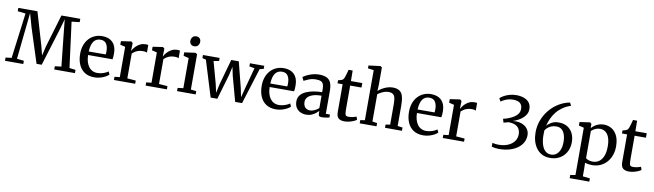

<svg xmlns="http://www.w3.org/2000/svg" viewBox="-48 -1601 8930 2622"><g transform="rotate(10 4417.0 -290.0)"><path d="M86 -55 167.5 -684.5 57.5 -697V-743H322.5L456 -291L489.5 -158.5L520.5 -291L655 -743H916.5V-697L806 -684.5L888 -56L973.5 -45V0H686.5V-45L776 -55.5L728 -508.5L708.5 -701L666 -551.5L506.5 -34H435L281 -513L228 -701.5L207.5 -508.5L160 -55.5L257 -45V0H3.5V-45Z M1244 11Q1161.5 11 1106.8 -25Q1052 -61 1024.8 -125.5Q997.5 -190 997.5 -274Q997.5 -340 1016.8 -393.2Q1036 -446.5 1070.8 -484.2Q1105.5 -522 1152.5 -542.2Q1199.5 -562.5 1254.5 -562.5Q1347 -562.5 1398.5 -511.8Q1450 -461 1452.5 -365.5Q1452.5 -335.5 1451.2 -313.5Q1450 -291.5 1446 -275H1107.5Q1108 -227 1119 -186.8Q1130 -146.5 1150.8 -117Q1171.5 -87.5 1202.5 -71.2Q1233.5 -55 1274.5 -55Q1316 -55 1358.2 -69.8Q1400.5 -84.5 1423 -102.5L1441.5 -62Q1423.5 -43.5 1392.5 -27Q1361.5 -10.5 1322.8 0.2Q1284 11 1244 11ZM1108 -323.5 1343.5 -324.5Q1344.5 -334 1345.2 -346.5Q1346 -359 1346 -368.5Q1346 -431.5 1321.2 -471Q1296.5 -510.5 1238.5 -510.5Q1211 -510.5 1188 -500.2Q1165 -490 1147.8 -468Q1130.5 -446 1120.2 -410.2Q1110 -374.5 1108 -323.5Z M1514 0V-44.5L1586.5 -52.5V-472.5L1516 -490V-539L1651.5 -559H1657.5L1678 -542.5V-522L1675.5 -434L1678 -435Q1682 -444.5 1695.8 -464.2Q1709.5 -484 1732.2 -505.2Q1755 -526.5 1786.5 -541.2Q1818 -556 1857.5 -556Q1871.5 -556 1879.5 -554.5Q1887.5 -553 1893 -551.5V-445.5Q1887.5 -450 1873.2 -453.5Q1859 -457 1836.5 -457Q1798.5 -457 1770.8 -447.5Q1743 -438 1723.5 -424.5Q1704 -411 1690.5 -398.5V-53.5L1809 -44V0Z M1953.5 0V-44.5L2026 -52.5V-472.5L1955.5 -490V-539L2091 -559H2097L2117.5 -542.5V-522L2115 -434L2117.5 -435Q2121.5 -444.5 2135.2 -464.2Q2149 -484 2171.8 -505.2Q2194.5 -526.5 2226 -541.2Q2257.5 -556 2297 -556Q2311 -556 2319 -554.5Q2327 -553 2332.5 -551.5V-445.5Q2327 -450 2312.8 -453.5Q2298.5 -457 2276 -457Q2238 -457 2210.2 -447.5Q2182.5 -438 2163 -424.5Q2143.5 -411 2130 -398.5V-53.5L2248.5 -44V0Z M2389.5 0V-45L2467 -54.5V-472.5L2394 -490.5V-538.5L2544.5 -559H2549.5L2571.5 -542.5V-54L2648 -45V0ZM2512.5 -644Q2481.5 -644 2465.2 -662.8Q2449 -681.5 2449 -708.5Q2449 -737.5 2467 -760Q2485 -782.5 2520 -782.5H2521Q2551.5 -782.5 2567.8 -764Q2584 -745.5 2584 -718.5Q2584 -689 2566.2 -666.5Q2548.5 -644 2513.5 -644Z M2652 -504.5V-547.5H2883V-504.5L2809 -492L2892 -190L2918.5 -70L2945 -192.5L3044.5 -547.5H3149L3239.5 -191L3264.5 -69.5L3296 -192L3376.5 -491L3303.5 -504.5V-547.5H3502V-504.5L3448 -491.5L3292 7H3196.5L3101.5 -341L3077 -458.5L3051 -341L2949 7H2856.5L2702.5 -492Z M3761.5 11Q3679 11 3624.2 -25Q3569.5 -61 3542.2 -125.5Q3515 -190 3515 -274Q3515 -340 3534.2 -393.2Q3553.5 -446.5 3588.2 -484.2Q3623 -522 3670 -542.2Q3717 -562.5 3772 -562.5Q3864.5 -562.5 3916 -511.8Q3967.5 -461 3970 -365.5Q3970 -335.5 3968.8 -313.5Q3967.5 -291.5 3963.5 -275H3625Q3625.5 -227 3636.5 -186.8Q3647.5 -146.5 3668.2 -117Q3689 -87.5 3720 -71.2Q3751 -55 3792 -55Q3833.5 -55 3875.8 -69.8Q3918 -84.5 3940.5 -102.5L3959 -62Q3941 -43.5 3910 -27Q3879 -10.5 3840.2 0.2Q3801.5 11 3761.5 11ZM3625.5 -323.5 3861 -324.5Q3862 -334 3862.8 -346.5Q3863.5 -359 3863.5 -368.5Q3863.5 -431.5 3838.8 -471Q3814 -510.5 3756 -510.5Q3728.5 -510.5 3705.5 -500.2Q3682.5 -490 3665.2 -468Q3648 -446 3637.8 -410.2Q3627.5 -374.5 3625.5 -323.5Z M4181 10.5Q4137.5 10.5 4100.5 -6.5Q4063.5 -23.5 4040.8 -58.5Q4018 -93.5 4018 -146.5Q4018 -196.5 4045.2 -231Q4072.5 -265.5 4119 -287Q4165.5 -308.5 4223.5 -319Q4281.5 -329.5 4343.5 -330V-368Q4343.5 -412 4334 -437.8Q4324.5 -463.5 4300.8 -475.2Q4277 -487 4233 -487Q4176.5 -487 4133.2 -469.2Q4090 -451.5 4065 -438.5L4041.5 -486Q4052.5 -496 4085.2 -513.8Q4118 -531.5 4163.8 -545.8Q4209.5 -560 4260.5 -560Q4328.5 -560 4368.8 -539.8Q4409 -519.5 4426.5 -476.8Q4444 -434 4444 -366.5V-48L4501.5 -47.5V-7Q4490.5 -4 4473 -0.5Q4455.5 3 4435.8 5.5Q4416 8 4399 8Q4372.5 8 4361.2 0Q4350 -8 4350 -36.5V-71Q4338 -58 4314 -38.5Q4290 -19 4256.2 -4.2Q4222.5 10.5 4181 10.5ZM4224 -55.5Q4252 -55.5 4285 -71Q4318 -86.5 4343.5 -109.5V-281Q4271.5 -281 4224 -265Q4176.5 -249 4152.8 -221.5Q4129 -194 4129 -158.5Q4129 -122.5 4141.5 -99.8Q4154 -77 4175.5 -66.2Q4197 -55.5 4224 -55.5Z M4710 10Q4657.5 10 4628.8 -14.5Q4600 -39 4600 -102.5V-485.5H4529V-528Q4538.5 -530.5 4550.5 -533.5Q4562.5 -536.5 4572.8 -539.8Q4583 -543 4588 -547Q4594.5 -551 4598.8 -556.2Q4603 -561.5 4606.8 -568.2Q4610.5 -575 4614 -584.5Q4618.5 -596.5 4624.8 -617.8Q4631 -639 4636.8 -660Q4642.5 -681 4645.5 -693.5H4702.5L4704 -547.5H4861.5V-485.5H4704.5V-170.5Q4704.5 -120 4708.5 -97Q4712.5 -74 4724.5 -67.8Q4736.5 -61.5 4760.5 -61.5Q4787 -61.5 4817.5 -68.8Q4848 -76 4864 -83.5L4878.5 -41.5Q4863.5 -29.5 4836.5 -17.8Q4809.5 -6 4776.5 2Q4743.5 10 4710 10Z M4984.5 -54V-748.5L4903 -759V-799L5061.5 -819H5066.5L5088 -804.5V-562L5084 -477.5Q5102 -495 5133.2 -514.2Q5164.5 -533.5 5203.2 -547Q5242 -560.5 5281.5 -560.5Q5344 -560.5 5378.2 -536.5Q5412.5 -512.5 5425.8 -462.2Q5439 -412 5439 -334.5V-54.5L5508 -45V0H5273V-45L5335 -54.5V-334.5Q5335 -387.5 5328 -422.2Q5321 -457 5299.5 -473.8Q5278 -490.5 5235 -490.5Q5209 -490.5 5182.2 -482Q5155.5 -473.5 5131.5 -460.2Q5107.5 -447 5089 -432.5V-54.5L5155.5 -45V0H4922V-45Z M5804 11Q5721.5 11 5666.8 -25Q5612 -61 5584.8 -125.5Q5557.5 -190 5557.5 -274Q5557.5 -340 5576.8 -393.2Q5596 -446.5 5630.8 -484.2Q5665.5 -522 5712.5 -542.2Q5759.5 -562.5 5814.5 -562.5Q5907 -562.5 5958.5 -511.8Q6010 -461 6012.5 -365.5Q6012.5 -335.5 6011.2 -313.5Q6010 -291.5 6006 -275H5667.5Q5668 -227 5679 -186.8Q5690 -146.5 5710.8 -117Q5731.5 -87.5 5762.5 -71.2Q5793.5 -55 5834.5 -55Q5876 -55 5918.2 -69.8Q5960.5 -84.5 5983 -102.5L6001.5 -62Q5983.5 -43.5 5952.5 -27Q5921.5 -10.5 5882.8 0.2Q5844 11 5804 11ZM5668 -323.5 5903.5 -324.5Q5904.5 -334 5905.2 -346.5Q5906 -359 5906 -368.5Q5906 -431.5 5881.2 -471Q5856.5 -510.5 5798.5 -510.5Q5771 -510.5 5748 -500.2Q5725 -490 5707.8 -468Q5690.5 -446 5680.2 -410.2Q5670 -374.5 5668 -323.5Z M6074 0V-44.5L6146.5 -52.5V-472.5L6076 -490V-539L6211.5 -559H6217.5L6238 -542.5V-522L6235.5 -434L6238 -435Q6242 -444.5 6255.8 -464.2Q6269.5 -484 6292.2 -505.2Q6315 -526.5 6346.5 -541.2Q6378 -556 6417.5 -556Q6431.5 -556 6439.5 -554.5Q6447.5 -553 6453 -551.5V-445.5Q6447.5 -450 6433.2 -453.5Q6419 -457 6396.5 -457Q6358.5 -457 6330.8 -447.5Q6303 -438 6283.5 -424.5Q6264 -411 6250.5 -398.5V-53.5L6369 -44V0Z M6855 14.5Q6831 14.5 6802.2 10.8Q6773.5 7 6753.5 1L6754 -52.5Q6772 -47 6794 -44.5Q6816 -42 6835.5 -41.5Q6915.5 -41.5 6971.8 -66.5Q7028 -91.5 7057.5 -133.8Q7087 -176 7087 -227.5Q7087 -271.5 7069.5 -302.8Q7052 -334 7015 -351Q6978 -368 6919 -368Q6913.5 -366 6900 -362.2Q6886.5 -358.5 6873 -355Q6859.5 -351.5 6854.5 -350L6839 -401Q6858 -405 6878.2 -411Q6898.5 -417 6916.5 -424.5Q6958.5 -441.5 6990.2 -462.2Q7022 -483 7040 -510.8Q7058 -538.5 7058.5 -575Q7058.5 -615 7042.5 -638.5Q7026.5 -662 6998 -672.2Q6969.5 -682.5 6932 -682.5Q6896.5 -682.5 6865.5 -674.5Q6834.5 -666.5 6809.2 -653.8Q6784 -641 6765 -626.5L6739.5 -669Q6757 -686 6790 -705.2Q6823 -724.5 6867.5 -737.8Q6912 -751 6964 -751Q7020 -751 7067 -734.8Q7114 -718.5 7142.2 -683.5Q7170.5 -648.5 7170.5 -592.5Q7170.5 -554.5 7154 -523.5Q7137.5 -492.5 7109.5 -468Q7081.5 -443.5 7047 -425.2Q7012.5 -407 6976 -394.5Q7045.5 -402.5 7097.5 -383.5Q7149.5 -364.5 7178.2 -326.8Q7207 -289 7207.5 -239.5Q7208 -184 7182.8 -137.2Q7157.5 -90.5 7110.8 -56.8Q7064 -23 6999 -4.2Q6934 14.5 6855 14.5Z M7561.5 14Q7499 14 7451.8 -10.2Q7404.5 -34.5 7372.5 -77.2Q7340.5 -120 7324.5 -176.2Q7308.5 -232.5 7308.5 -297Q7308.5 -385.5 7339 -465.8Q7369.5 -546 7423.5 -611.2Q7477.5 -676.5 7549 -720Q7620.5 -763.5 7702 -778.5L7723.5 -737Q7659 -716 7610.5 -682.2Q7562 -648.5 7527.5 -605.5Q7493 -562.5 7470.5 -512.5Q7448 -462.5 7434.5 -408.5Q7458.5 -438.5 7500.2 -461.2Q7542 -484 7598.5 -484Q7669.5 -484 7718.8 -453.8Q7768 -423.5 7794 -370.2Q7820 -317 7820 -247.5Q7820 -193.5 7802.5 -146.2Q7785 -99 7751.5 -63Q7718 -27 7670.2 -6.5Q7622.5 14 7561.5 14ZM7578.5 -425Q7535.5 -425 7504.2 -411.5Q7473 -398 7453 -379.2Q7433 -360.5 7423.5 -345Q7423 -335.5 7422 -320.8Q7421 -306 7421 -276.5Q7421 -240.5 7426 -205.2Q7431 -170 7441.5 -139Q7452 -108 7469.2 -84.2Q7486.5 -60.5 7510.8 -47Q7535 -33.5 7567.5 -33.5Q7615 -33.5 7646.2 -60.8Q7677.5 -88 7692.8 -131.8Q7708 -175.5 7708 -225.5Q7708 -292.5 7692 -336.8Q7676 -381 7647 -403Q7618 -425 7578.5 -425Z M7876 239.5V195L7946.5 183V-472.5L7875.5 -490V-539L8015 -559H8020L8039.5 -542.5V-483.5Q8054.5 -500.5 8079 -519Q8103.5 -537.5 8136.5 -550Q8169.5 -562.5 8210 -562.5Q8267.5 -562.5 8316.5 -534.5Q8365.5 -506.5 8395.2 -447.2Q8425 -388 8425 -293.5Q8425 -230.5 8405.2 -175.2Q8385.5 -120 8348.8 -78Q8312 -36 8260.5 -12.5Q8209 11 8144 11Q8118.5 11 8091 6.8Q8063.5 2.5 8046.5 -3.5L8049 80V183.5L8148.5 195V239.5ZM8146 -37.5Q8194 -37.5 8231.5 -63Q8269 -88.5 8291 -142Q8313 -195.5 8313 -279.5Q8313 -337 8302 -378.2Q8291 -419.5 8271.2 -445.8Q8251.5 -472 8225.8 -484.2Q8200 -496.5 8170.5 -496.5Q8142.5 -496.5 8118.5 -488Q8094.5 -479.5 8076.8 -467.2Q8059 -455 8049 -444V-69.5Q8056.5 -58.5 8083.5 -48Q8110.5 -37.5 8146 -37.5Z M8654.5 10Q8602 10 8573.2 -14.5Q8544.5 -39 8544.5 -102.5V-485.5H8473.5V-528Q8483 -530.5 8495 -533.5Q8507 -536.5 8517.2 -539.8Q8527.5 -543 8532.5 -547Q8539 -551 8543.2 -556.2Q8547.5 -561.5 8551.2 -568.2Q8555 -575 8558.5 -584.5Q8563 -596.5 8569.2 -617.8Q8575.5 -639 8581.2 -660Q8587 -681 8590 -693.5H8647L8648.5 -547.5H8806V-485.5H8649V-170.5Q8649 -120 8653 -97Q8657 -74 8669 -67.8Q8681 -61.5 8705 -61.5Q8731.5 -61.5 8762 -68.8Q8792.5 -76 8808.5 -83.5L8823 -41.5Q8808 -29.5 8781 -17.8Q8754 -6 8721 2Q8688 10 8654.5 10Z"/></g></svg>

Font: Merriweather 36pt
Style: Regular
Weight: 400
Designer: Eben Sorkin
Foundry: Eben Sorkin
Version: Version 2.100